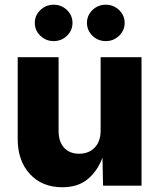

<svg xmlns="http://www.w3.org/2000/svg" viewBox="-20 -789 677 816"><path d="M244.6 6.8Q158.7 6.8 106.9 -49.6Q55.2 -106 55.2 -198.2V-545.9H229V-232.4Q229 -187 252.2 -161.4Q275.4 -135.7 316.4 -135.7Q357.4 -135.7 382.6 -161.9Q407.7 -188 407.7 -234.9V-545.9H581.5V0H418L415.5 -118.7Q394 -62 352.8 -27.6Q311.5 6.8 244.6 6.8ZM208 -614.3Q175.3 -614.3 151.6 -637Q127.9 -659.7 127.9 -691.9Q127.9 -723.6 151.6 -746.3Q175.3 -769 208 -769Q241.2 -769 264.6 -746.3Q288.1 -723.6 288.1 -691.9Q288.1 -659.7 264.6 -637Q241.2 -614.3 208 -614.3ZM429.7 -614.3Q396.5 -614.3 373 -637Q349.6 -659.7 349.6 -691.9Q349.6 -723.6 373 -746.3Q396.5 -769 429.7 -769Q462.4 -769 486.1 -746.3Q509.8 -723.6 509.8 -691.9Q509.8 -659.7 486.1 -637Q462.4 -614.3 429.7 -614.3Z"/></svg>

Font: Inter Extra Bold
Style: Regular
Weight: 800
Designer: Rasmus Andersson
Foundry: rsms
Version: Version 4.000;git-3c8e0fc